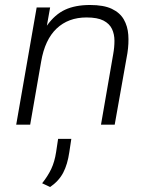

<svg xmlns="http://www.w3.org/2000/svg" viewBox="-20 -500 610 770"><path d="M45 0 127 -470H181L168 -397Q200 -442 241 -461Q282 -480 341 -480Q396 -480 428.5 -464.5Q461 -449 476.5 -422Q492 -395 494.5 -360.5Q497 -326 491 -287L440 0H385L434 -283Q439 -310 439 -336.5Q439 -363 429 -384Q419 -405 395 -417.5Q371 -430 327 -430Q254 -430 207 -385.5Q160 -341 145 -253L101 0ZM181 250 149 235Q172 206 185.5 177.5Q199 149 205 110L213 57H266L258 110Q251 159 233.5 192.5Q216 226 181 250Z"/></svg>

Font: Gantari Light
Style: Italic
Weight: 300
Italic angle: -10°
Version: Version 1.000